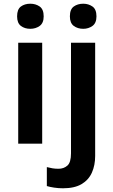

<svg xmlns="http://www.w3.org/2000/svg" viewBox="-20 -773 609 1033"><path d="M207 -543V0H78V-543ZM143 -753Q172 -753 193.5 -738Q215 -723 215 -685Q215 -649 193.5 -633.5Q172 -618 143 -618Q113 -618 92.5 -633.5Q72 -649 72 -685Q72 -723 92.5 -738Q113 -753 143 -753ZM319 240Q295 240 271.5 236.5Q248 233 232 228V126Q247 130 262 132.5Q277 135 295 135Q323 135 342.5 118Q362 101 362 52V-543H492V66Q492 116 474.5 155.5Q457 195 419 217.5Q381 240 319 240ZM356 -685Q356 -723 377 -738Q398 -753 428 -753Q456 -753 477.5 -738Q499 -723 499 -685Q499 -649 477.5 -633.5Q456 -618 428 -618Q398 -618 377 -633.5Q356 -649 356 -685Z"/></svg>

Font: Noto Sans Syriac Eastern SemiBold
Style: Regular
Weight: 600
Designer: Patrick Giasson and the Monotype Design Team
Foundry: Monotype Imaging Inc.
Version: Version 3.001